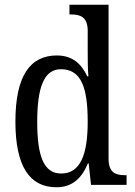

<svg xmlns="http://www.w3.org/2000/svg" viewBox="-20 -780 569 810"><path d="M218 10C286 10 325 -29 351 -91H354L364 0H514V-41H506C467 -41 438 -52 438 -111V-760H273V-719H280C317 -719 350 -710 350 -650V-565C350 -529 350 -490 353 -458H348C324 -510 286 -546 220 -546C107 -546 45 -460 45 -267C45 -75 107 10 218 10ZM238 -48C165 -48 137 -120 137 -266C137 -410 165 -488 237 -488C323 -488 350 -410 350 -267C350 -129 320 -48 238 -48Z"/></svg>

Font: Noto Serif Bengali Condensed
Style: Regular
Weight: 400
Width: 3
Designer: Juan Bruce, Universal Thirst, Indian Type Foundry and the Monotype Design Team.
Foundry: Monotype Imaging Inc.
Version: Version 2.003